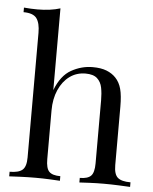

<svg xmlns="http://www.w3.org/2000/svg" viewBox="-55 -829 697 875"><g transform="rotate(5 294.0 -391.5)"><path d="M186 -783V-409Q212 -477 258.5 -503Q305 -529 356 -529Q394 -529 419.5 -519Q445 -509 462 -491Q481 -471 489 -441Q497 -411 497 -360V-93Q497 -51 514.5 -36Q532 -21 573 -21V0Q556 -1 521 -2.5Q486 -4 453 -4Q420 -4 388.5 -2.5Q357 -1 341 0V-21Q377 -21 392 -36Q407 -51 407 -93V-382Q407 -413 402 -439Q397 -465 379.5 -481Q362 -497 326 -497Q285 -497 253.5 -474Q222 -451 204 -410Q186 -369 186 -316V-93Q186 -51 201 -36Q216 -21 252 -21V0Q236 -1 204.5 -2.5Q173 -4 140 -4Q107 -4 72 -2.5Q37 -1 20 0V-21Q61 -21 78.5 -36Q96 -51 96 -93V-663Q96 -708 80 -729.5Q64 -751 20 -751V-772Q52 -769 82 -769Q111 -769 137.5 -772.5Q164 -776 186 -783Z"/></g></svg>

Font: Playfair Display
Style: Regular
Weight: 400
Designer: Claus Eggers Sørensen
Foundry: Claus Eggers Sørensen
Version: Version 1.203